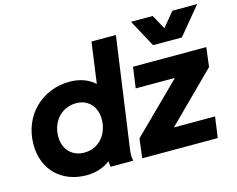

<svg xmlns="http://www.w3.org/2000/svg" viewBox="-110 -976 1423 1154"><g transform="rotate(-15 601.0 -399.0)"><path d="M295 12C350 12 403 -4 443 -36C443 -25 444 -14 446 0H587C583 -23 582 -41 585 -64L682 -757H530L495 -502C458 -537 404 -558 339 -558C175 -558 33 -436 33 -247C33 -94 138 12 295 12ZM189 -256C189 -351 254 -423 345 -423C420 -423 469 -367 469 -291C469 -197 408 -123 317 -123C240 -123 189 -177 189 -256ZM643 0H1113L1131 -130H875L1173 -426L1188 -546H732L714 -416H958L658 -120ZM790 -810 882 -640H1061L1202 -810H1048L974 -721L925 -810Z"/></g></svg>

Font: Mluvka ExtraBold
Style: Italic
Weight: 800
Italic angle: -8°
Designer: Modified by Jiří Krblich, Original typeface by Gumpita Rahayu
Foundry: Gumpita Rahayu & Jiří Krblich
Version: Version 2.000;Glyphs 3.1.1 (3134)